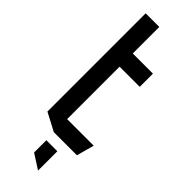

<svg xmlns="http://www.w3.org/2000/svg" viewBox="-285 -690 875 875"><g transform="rotate(45 152.5 -252.5)"><path d="M46 -423V-679H134V-508L47 -423ZM47 -423 134 -508H264V-423ZM133 0 46 -46V-423H134V0ZM134 0V-85H305V-84L282 0ZM205 174 135 129V50H206V174Z"/></g></svg>

Font: Foldit
Style: Regular
Weight: 400
Version: Version 1.003